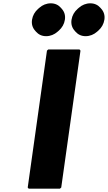

<svg xmlns="http://www.w3.org/2000/svg" viewBox="-20 -1130 650 1157"><path d="M465 -825 459 -832H271L263 -825L147 0L153 7H341L349 0ZM524 -1110C498 -1110 474 -1100 455 -1083L447 -1076C428 -1059 415 -1037 411 -1011C407 -985 414 -963 429 -946L435 -939C450 -922 470 -912 496 -912C522 -912 546 -922 565 -939L573 -946C592 -963 605 -985 609 -1011C613 -1037 606 -1059 591 -1076L585 -1083C570 -1100 550 -1110 524 -1110ZM286 -1110C260 -1110 236 -1100 217 -1083L209 -1076C190 -1059 177 -1037 173 -1011C169 -985 176 -963 191 -946L197 -939C212 -922 232 -912 258 -912C284 -912 308 -922 327 -939L335 -946C354 -963 367 -985 371 -1011C375 -1037 368 -1059 353 -1076L347 -1083C332 -1100 312 -1110 286 -1110Z"/></svg>

Font: Hussar Woodtype
Style: BlkObl
Weight: 900
Foundry: Cannot Into Space Fonts
Version: Version 1.07